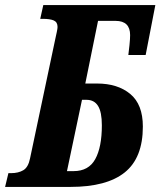

<svg xmlns="http://www.w3.org/2000/svg" viewBox="-40 -734 630 754"><path d="M-7 -54H3Q32 -54 51.5 -65.5Q71 -77 78 -112L178 -585Q180 -594 183 -608Q186 -622 186 -628Q186 -647 171.5 -653.5Q157 -660 128 -660H118L130 -714H570L532 -518H464Q466 -532 468.5 -557Q471 -582 471 -596Q471 -652 414 -652H345L295 -406H341Q422 -406 471.5 -365Q521 -324 521 -237Q521 -114 450 -57Q379 0 237 0H-20ZM249 -62Q308 -62 334 -109Q360 -156 360 -242Q360 -294 345 -318Q330 -342 300 -342H282L223 -62Z"/></svg>

Font: Noto Serif CondExtraBold
Style: Italic
Weight: 800
Width: 3
Italic angle: -12°
Designer: Monotype Design Team
Foundry: Monotype Imaging Inc.
Version: Version 1.001